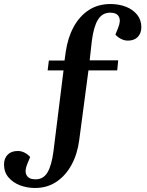

<svg xmlns="http://www.w3.org/2000/svg" viewBox="-80 -742 733 955"><path d="M97 150Q136 150 156.5 115Q177 80 186 10L236 -392H157L163 -441H241L247 -484Q257 -554 286 -607.5Q315 -661 361 -691.5Q407 -722 470 -722Q511 -722 546 -708.5Q581 -695 602 -669Q623 -643 623 -607Q623 -577 605.5 -558.5Q588 -540 556 -540Q538 -540 521 -549Q504 -558 494 -570L507 -602Q522 -638 511.5 -658.5Q501 -679 468 -679Q429 -679 407.5 -644.5Q386 -610 377 -540L366 -442H508L503 -392H360L314 -45Q305 24 276 77.5Q247 131 201 162Q155 193 94 193Q54 193 19 179.5Q-16 166 -38 140Q-60 114 -60 76Q-60 46 -42 27.5Q-24 9 9 9Q27 9 43.5 18Q60 27 70 39L56 73Q41 108 52 129Q63 150 97 150Z"/></svg>

Font: Literata 36pt SemiBold
Style: Italic
Weight: 600
Italic angle: -2°
Designer: Latin by Veronika Burian and Jose Scaglione. Greek by Irene Vlachou. Cyrillic by Vera Evstafieva
Foundry: TypeTogether
Version: Version 3.002